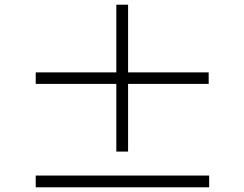

<svg xmlns="http://www.w3.org/2000/svg" viewBox="-20 -820 1040 817"><path d="M868 -512H525V-800H475V-512H132V-463H475V-175H525V-463H868ZM132 -73V-23H870V-73Z"/></svg>

Font: Noto Sans JP Light
Style: Regular
Weight: 300
Designer: Ryoko NISHIZUKA (kana & ideographs); Paul D. Hunt (Latin, Greek & Cyrillic); Wenlong ZHANG (bopomofo); Sandoll Communica
Foundry: Adobe Systems Incorporated
Version: Version 1.004;PS 1.004;hotconv 1.0.82;makeotf.lib2.5.63406